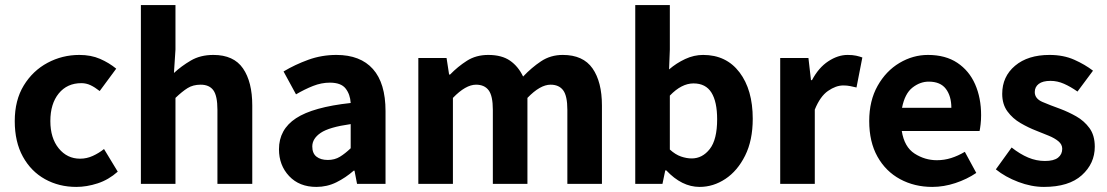

<svg xmlns="http://www.w3.org/2000/svg" viewBox="-20 -723 4353 755"><path d="M280 12Q212 12 157 -18.5Q102 -49 70 -107Q38 -165 38 -247Q38 -329 73.5 -387Q109 -445 167 -476Q225 -507 292 -507Q338 -507 373.5 -491.5Q409 -476 437 -453L372 -365Q353 -380 336 -388Q319 -396 300 -396Q244 -396 211 -355.5Q178 -315 178 -247Q178 -180 211 -139.5Q244 -99 295 -99Q321 -99 345 -110Q369 -121 389 -137L443 -48Q407 -16 364 -2Q321 12 280 12Z M534 0V-703H670V-528L664 -436Q693 -463 730.5 -485Q768 -507 819 -507Q899 -507 935.5 -454Q972 -401 972 -308V0H835V-291Q835 -346 819 -368Q803 -390 769 -390Q739 -390 717.5 -376.5Q696 -363 670 -338V0Z M1224 12Q1157 12 1117 -30.5Q1077 -73 1077 -136Q1077 -214 1144 -258Q1211 -302 1359 -318Q1357 -352 1339 -375Q1321 -398 1277 -398Q1244 -398 1211 -385Q1178 -372 1144 -352L1095 -442Q1140 -469 1192.5 -488Q1245 -507 1303 -507Q1397 -507 1446.5 -451.5Q1496 -396 1496 -286V0H1384L1374 -52H1371Q1339 -24 1302.5 -6Q1266 12 1224 12ZM1269 -94Q1296 -94 1316.5 -106.5Q1337 -119 1359 -140V-235Q1274 -223 1241 -200.5Q1208 -178 1208 -147Q1208 -120 1224.5 -107Q1241 -94 1269 -94Z M1625 0V-495H1736L1746 -430H1750Q1780 -461 1816 -484Q1852 -507 1900 -507Q1953 -507 1985.5 -484.5Q2018 -462 2037 -422Q2070 -457 2107.5 -482Q2145 -507 2193 -507Q2273 -507 2310 -454Q2347 -401 2347 -308V0H2211V-291Q2211 -346 2194.5 -368Q2178 -390 2145 -390Q2104 -390 2054 -338V0H1918V-291Q1918 -346 1901.5 -368Q1885 -390 1852 -390Q1811 -390 1761 -338V0Z M2731 12Q2661 12 2600 -53H2596L2585 0H2478V-703H2614V-528L2611 -450Q2640 -475 2674.5 -491Q2709 -507 2745 -507Q2836 -507 2888 -438.5Q2940 -370 2940 -256Q2940 -171 2910 -111Q2880 -51 2832.5 -19.5Q2785 12 2731 12ZM2700 -100Q2742 -100 2771 -137Q2800 -174 2800 -254Q2800 -323 2777.5 -359Q2755 -395 2707 -395Q2660 -395 2614 -347V-135Q2636 -115 2658 -107.5Q2680 -100 2700 -100Z M3048 0V-495H3159L3169 -408H3173Q3199 -457 3237 -482Q3275 -507 3313 -507Q3333 -507 3346.5 -504Q3360 -501 3371 -497L3348 -379Q3335 -382 3323 -384.5Q3311 -387 3296 -387Q3267 -387 3236 -365.5Q3205 -344 3184 -292V0Z M3646 12Q3576 12 3519.5 -18.5Q3463 -49 3430.5 -107Q3398 -165 3398 -247Q3398 -327 3431 -385.5Q3464 -444 3517 -475.5Q3570 -507 3629 -507Q3698 -507 3744.5 -476Q3791 -445 3814.5 -391.5Q3838 -338 3838 -270Q3838 -251 3836 -234Q3834 -217 3832 -208H3526Q3536 -145 3576.5 -119Q3617 -93 3664 -93Q3693 -93 3720 -101.5Q3747 -110 3774 -126L3819 -43Q3782 -18 3736.5 -3Q3691 12 3646 12ZM3632 -402Q3598 -402 3568 -378.5Q3538 -355 3527 -299H3721Q3721 -345 3699.5 -373.5Q3678 -402 3632 -402Z M4085 12Q4036 12 3984.5 -7.5Q3933 -27 3896 -57L3958 -143Q3991 -117 4023 -103.5Q4055 -90 4089 -90Q4124 -90 4140.5 -103Q4157 -116 4157 -138Q4157 -155 4142 -167.5Q4127 -180 4103.5 -189.5Q4080 -199 4055 -209Q4024 -221 3993 -239Q3962 -257 3941.5 -285Q3921 -313 3921 -354Q3921 -422 3971.5 -464.5Q4022 -507 4107 -507Q4162 -507 4204.5 -488Q4247 -469 4278 -445L4217 -363Q4190 -382 4164 -393.5Q4138 -405 4111 -405Q4080 -405 4064.5 -393Q4049 -381 4049 -361Q4049 -335 4079.5 -322Q4110 -309 4149 -295Q4181 -283 4212 -265.5Q4243 -248 4264 -219.5Q4285 -191 4285 -146Q4285 -80 4234 -34Q4183 12 4085 12Z"/></svg>

Font: Assistant
Style: Bold
Weight: 700
Designer: Hebrew By Ben Nathan, Latin by Paul Hunt
Version: Version 3.000